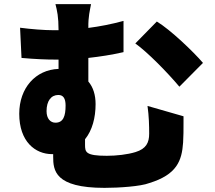

<svg xmlns="http://www.w3.org/2000/svg" viewBox="-20 -840 1040 928"><path d="M701 45C835 4 859 -63 865 -151C867 -185 867 -208 867 -247V-278L693 -328C700 -278 701 -233 701 -194C701 -151 687 -121 635 -105C596 -93 543 -87 496 -87C393 -87 391 -105 391 -141V-167C426 -210 442 -271 442 -337C442 -380 431 -418 407 -446V-560C461 -566 521 -575 577 -588V-739C519 -723 461 -712 407 -705C406 -761 415 -791 420 -820H248C256 -789 263 -759 263 -694H237C194 -694 130 -699 77 -706L84 -560C152 -554 205 -552 246 -552H263V-507C152 -503 73 -415 73 -290C73 -156 150 -95 232 -95H237V-83C237 -17 244 68 485 68C554 68 660 61 701 45ZM961 -536C916 -589 803 -697 738 -736L634 -630C693 -588 789 -490 847 -421L961 -536ZM205 -303C205 -352 227 -381 262 -381C286 -381 297 -364 297 -330C297 -279 286 -247 248 -247C224 -247 205 -266 205 -303Z"/></svg>

Font: Glow Sans SC Normal Heavy
Style: Regular
Weight: 900
Designer: Ryoko NISHIZUKA (kana, bopomofo & ideographs); Paul D. Hunt (Latin, Greek & Cyrillic); Sandoll Communications, Soo-young
Version: Version 0.93